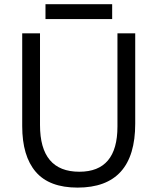

<svg xmlns="http://www.w3.org/2000/svg" viewBox="-20 -854 727 886"><path d="M189.9 -834.5H497.6V-766.1H189.9ZM82.5 -272V-700.2H164.6V-277.3Q164.6 -61.5 346.2 -61.5Q522 -61.5 522 -270V-700.2H604V-283.2Q604 11.7 337.9 11.7Q207.5 11.7 145 -61Q82.5 -133.8 82.5 -272Z"/></svg>

Font: Selawik
Style: Regular
Weight: 400
Designer: Aaron Bell
Foundry: Microsoft Corporation
Version: Version 1.01